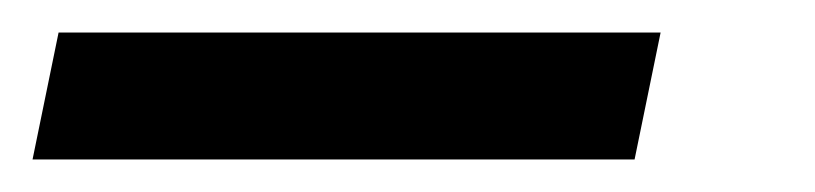

<svg xmlns="http://www.w3.org/2000/svg" viewBox="-112 62 501 118"><path d="M278 160 294 82H-76L-92 160Z"/></svg>

Font: Noto Sans UI SemiCondensed
Style: Bold Italic
Weight: 700
Width: 4
Designer: Monotype Design Team
Foundry: Monotype Imaging Inc.
Version: 1.001